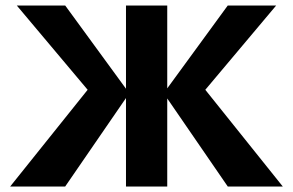

<svg xmlns="http://www.w3.org/2000/svg" viewBox="-20 -678 1065 698"><path d="M808 0 575 -339 808 -658H984L683 -300L690 -397L1008 0ZM17 0 335 -397 342 -300 41 -658H217L450 -339L217 0ZM438 0V-658H588V0Z"/></svg>

Font: Ysabeau Office ExtraBold
Style: Regular
Weight: 800
Designer: Christian Thalmann (Catharsis Fonts)
Version: Version 2.001;gftools[0.9.30]; featfreeze: tnum,lnum,ss02